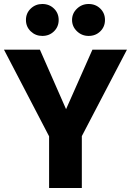

<svg xmlns="http://www.w3.org/2000/svg" viewBox="-28 -942 656 962"><path d="M382 0H218V-259L-8 -693H172L303 -395L435 -693H608L382 -260ZM102 -842Q102 -876 126 -899Q150 -922 184 -922Q219 -922 242.5 -899Q266 -876 266 -842Q266 -808 242.5 -785Q219 -762 184 -762Q150 -762 126 -785Q102 -808 102 -842ZM333 -842Q333 -875 357.5 -898.5Q382 -922 416 -922Q451 -922 474.5 -899Q498 -876 498 -842Q498 -808 474.5 -785Q451 -762 416 -762Q382 -762 357.5 -785.5Q333 -809 333 -842Z"/></svg>

Font: Fira Mono
Style: Bold
Weight: 700
Monospace: yes
Designer: Carrois Corporate & Edenspiekermann AG
Foundry: Carrois Corporate GbR & Edenspiekermann AG
Version: Version 3.206